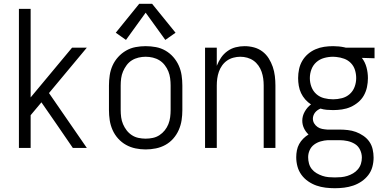

<svg xmlns="http://www.w3.org/2000/svg" viewBox="-20 -782 2040 1015"><path d="M80 0H142V-173L199 -241L280 -124L365 0H439L239 -290L439 -530H361L142 -267V-735H80Z M750 8Q777 8 804 2.5Q831 -3 854.5 -16Q878 -29 896 -49.5Q914 -70 925 -95Q936 -120 940 -146.5Q944 -173 944 -200V-330Q944 -357 940 -384Q936 -411 925 -435.5Q914 -460 896 -480.5Q878 -501 854.5 -514.5Q831 -528 804 -533Q777 -538 750 -538Q723 -538 696.5 -533Q670 -528 646.5 -514.5Q623 -501 604.5 -480.5Q586 -460 575 -435.5Q564 -411 560 -384Q556 -357 556 -330V-200Q556 -173 560 -146.5Q564 -120 575 -95Q586 -70 604.5 -49.5Q623 -29 646.5 -16Q670 -3 696.5 2.5Q723 8 750 8ZM750 -49Q731 -49 712 -53Q693 -57 677 -67.5Q661 -78 649.5 -93Q638 -108 630.5 -125.5Q623 -143 620.5 -162Q618 -181 618 -200V-330Q618 -349 620.5 -368Q623 -387 630.5 -404.5Q638 -422 649.5 -437.5Q661 -453 677 -463Q693 -473 712 -477.5Q731 -482 750 -482Q769 -482 788 -477.5Q807 -473 823 -463Q839 -453 851 -437.5Q863 -422 870 -404.5Q877 -387 879.5 -368Q882 -349 882 -330V-200Q882 -181 879.5 -162Q877 -143 870 -125.5Q863 -108 851 -93Q839 -78 823 -67.5Q807 -57 788 -53Q769 -49 750 -49ZM646 -571 750 -715 854 -571 908 -609 784 -762H716L592 -609Z M1064 0H1126V-330Q1126 -349 1128.5 -367Q1131 -385 1137 -402.5Q1143 -420 1154 -435.5Q1165 -451 1180 -461.5Q1195 -472 1213.5 -477Q1232 -482 1250 -482Q1269 -482 1287 -477Q1305 -472 1320 -461.5Q1335 -451 1346 -435.5Q1357 -420 1363 -402.5Q1369 -385 1371.5 -367Q1374 -349 1374 -330V0H1436V-330Q1436 -355 1433 -380Q1430 -405 1422 -428.5Q1414 -452 1400.5 -473.5Q1387 -495 1367 -510Q1347 -525 1322.5 -531.5Q1298 -538 1273 -538Q1249 -538 1225.5 -532Q1202 -526 1182 -511.5Q1162 -497 1148.5 -477Q1135 -457 1126 -434V-530H1064Z M1750 213Q1775 213 1799.5 210Q1824 207 1847.5 199Q1871 191 1891.5 177Q1912 163 1927 143.5Q1942 124 1948.5 100Q1955 76 1955 51Q1955 29 1950 7Q1945 -15 1932.5 -33Q1920 -51 1901 -64Q1882 -77 1861.5 -84.5Q1841 -92 1818.5 -94.5Q1796 -97 1774 -97H1726Q1723 -97 1720.5 -97Q1718 -97 1715 -97Q1714 -97 1712.5 -97Q1711 -97 1710 -97Q1696 -98 1683 -100.5Q1670 -103 1659 -110.5Q1648 -118 1641 -129.5Q1634 -141 1634 -155Q1634 -163 1637 -171.5Q1640 -180 1645.5 -187Q1651 -194 1658 -199Q1665 -204 1674 -208Q1690 -203 1707 -201.5Q1724 -200 1741 -200Q1764 -200 1788 -203.5Q1812 -207 1833.5 -216.5Q1855 -226 1873.5 -241.5Q1892 -257 1903.5 -277.5Q1915 -298 1920 -321.5Q1925 -345 1925 -369Q1925 -398 1917.5 -426Q1910 -454 1893 -476L1960 -474V-530H1808L1800 -532Q1786 -535 1771 -536.5Q1756 -538 1741 -538Q1717 -538 1693.5 -534.5Q1670 -531 1648 -521.5Q1626 -512 1608 -496.5Q1590 -481 1578 -460.5Q1566 -440 1561 -416.5Q1556 -393 1556 -369Q1556 -349 1559.5 -328.5Q1563 -308 1571.5 -290Q1580 -272 1593.5 -256.5Q1607 -241 1624 -230Q1604 -215 1591 -192Q1578 -169 1578 -144Q1578 -123 1587 -104Q1596 -85 1611 -71Q1596 -62 1583 -49Q1570 -36 1561.5 -20.5Q1553 -5 1549.5 13Q1546 31 1546 49Q1546 74 1552.5 98Q1559 122 1573.5 142Q1588 162 1609 176.5Q1630 191 1653 199Q1676 207 1700.5 210Q1725 213 1750 213ZM1750 156Q1734 156 1717 154.5Q1700 153 1684 147.5Q1668 142 1653.5 133.5Q1639 125 1628.5 112Q1618 99 1613.5 82.5Q1609 66 1609 49Q1609 30 1617 12Q1625 -6 1640.5 -17.5Q1656 -29 1675 -34.5Q1694 -40 1713 -41Q1716 -41 1719.5 -41Q1723 -41 1726 -41H1774Q1796 -41 1817 -36.5Q1838 -32 1856 -21Q1874 -10 1883.5 10Q1893 30 1893 51Q1893 68 1888 84Q1883 100 1872 113Q1861 126 1846.5 134.5Q1832 143 1816 148Q1800 153 1783.5 154.5Q1767 156 1750 156ZM1741 -257Q1717 -257 1693.5 -263Q1670 -269 1652.5 -284.5Q1635 -300 1626.5 -322.5Q1618 -345 1618 -369Q1618 -393 1626.5 -415.5Q1635 -438 1652.5 -453.5Q1670 -469 1693.5 -475.5Q1717 -482 1741 -482L1757 -481Q1779 -479 1799.5 -471.5Q1820 -464 1835 -448.5Q1850 -433 1856.5 -412Q1863 -391 1863 -369Q1863 -345 1854.5 -322.5Q1846 -300 1828.5 -284.5Q1811 -269 1787.5 -263Q1764 -257 1741 -257Z"/></svg>

Font: Iosevka SS09 Light
Style: Regular
Weight: 300
Monospace: yes
Designer: Belleve Invis
Foundry: Belleve Invis
Version: Version 5.2.1; ttfautohint (v1.8.3)